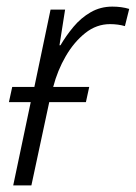

<svg xmlns="http://www.w3.org/2000/svg" viewBox="-20 -561 411 581"><path d="M20 0 73 -252H7L17 -298H84L133 -532H177L160 -424H163Q180 -453 202.5 -480Q225 -507 254.5 -524Q284 -541 320 -541Q348 -541 371 -534L358 -482Q337 -488 313 -488Q272 -488 238 -461Q204 -434 179 -391Q154 -348 141 -298H250L240 -252H129L75 0Z"/></svg>

Font: Noto Sans SemiCondensed Light
Style: Italic
Weight: 300
Width: 4
Italic angle: -12°
Designer: Monotype Design Team
Foundry: Monotype Imaging Inc.
Version: Version 2.013; ttfautohint (v1.8.4.7-5d5b)